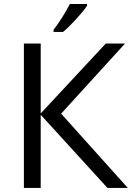

<svg xmlns="http://www.w3.org/2000/svg" viewBox="-20 -929 652 949"><path d="M611.8 0H511.2L181.2 -361.8V0H98.1V-713.9H181.2V-368.2L502.9 -713.9H598.1L282.2 -367.2ZM244.6 -781.7Q265.1 -807.6 288.3 -844.7Q311.5 -881.8 325.2 -909.2H410.2V-900.4Q391.6 -873 355 -833Q318.4 -793 291.5 -771H244.6Z"/></svg>

Font: XL-Viking
Style: Regular
Weight: 400
Foundry: Ascender Corporation
Version: Version 1.10 March 23, 2015